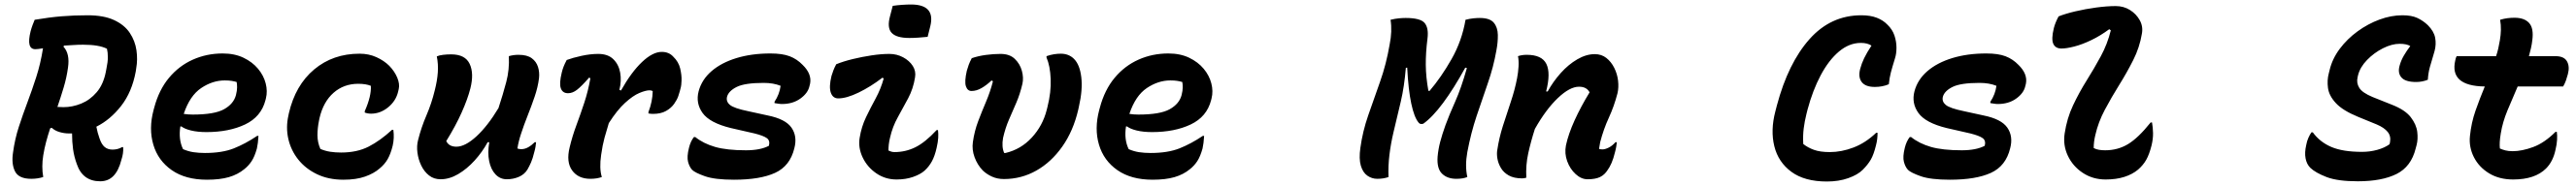

<svg xmlns="http://www.w3.org/2000/svg" viewBox="-20 -788 11440 828"><path d="M172 0Q160 4 146.5 6Q133 8 119 8Q63 8 46.5 -25.5Q30 -59 38 -110Q46 -169 63.5 -223Q81 -277 101.5 -331.5Q122 -386 141 -445Q160 -504 171 -573Q159 -571 150.5 -570Q142 -569 137 -569Q96 -569 116 -649Q120 -664 124.5 -676Q129 -688 134 -700Q199 -711 254 -715.5Q309 -720 369 -720Q441 -720 487 -698.5Q533 -677 556.5 -641.5Q580 -606 586 -564.5Q592 -523 585 -484L583 -470Q566 -378 518 -316.5Q470 -255 408 -224Q413 -197 422 -172Q431 -145 445 -133.5Q459 -122 480 -122Q503 -122 522 -133H527Q528 -119 526 -105Q524 -91 519 -76Q507 -28 483 -4Q460 19 425 19Q347 19 321 -58Q309 -91 304.5 -124Q300 -157 300 -194Q292 -194 285 -194Q266 -194 245 -200Q224 -206 210 -219L203 -217Q193 -187 185 -157Q177 -127 172 -96Q164 -46 172 0ZM282 -487Q276 -443 263 -399.5Q250 -356 235 -312Q246 -311 262 -311Q302 -311 341 -327Q380 -343 409.5 -377.5Q439 -412 450 -468L453 -484Q459 -512 459 -533.5Q459 -555 455 -571Q420 -589 349 -589Q327 -589 305.5 -587.5Q284 -586 264 -585L262 -580Q291 -549 282 -487Z M969 -550Q1022 -550 1061.5 -531Q1101 -512 1126 -482Q1151 -452 1160 -417Q1169 -382 1161 -350L1159 -342Q1140 -268 1068.5 -234Q997 -200 897 -200Q858 -200 829 -207Q800 -214 786 -225H781Q772 -167 793 -124Q816 -114 839.5 -110.5Q863 -107 890 -107Q967 -107 1018.5 -127.5Q1070 -148 1122 -183H1128Q1126 -149 1121 -127Q1111 -91 1097.5 -70.5Q1084 -50 1065 -35Q1036 -11 996.5 0.5Q957 12 899 12Q804 12 743 -30.5Q682 -73 661 -144Q640 -215 662 -298L665 -309Q686 -388 730.5 -441.5Q775 -495 836.5 -522.5Q898 -550 969 -550ZM978 -430Q924 -430 873.5 -396Q823 -362 796 -281Q815 -278 836 -278Q933 -278 975.5 -302Q1018 -326 1028 -365Q1033 -385 1033 -399Q1033 -413 1031 -423Q1021 -426 1008.5 -428Q996 -430 978 -430Z M1577 -549Q1618 -549 1652 -533.5Q1686 -518 1709 -495Q1733 -470 1744.5 -442Q1756 -414 1751 -392L1748 -379Q1738 -338 1703.5 -310Q1669 -282 1628 -282Q1613 -282 1600 -287V-293Q1630 -361 1627 -406Q1605 -415 1571 -415Q1507 -415 1461.5 -375Q1416 -335 1399 -262L1397 -252Q1390 -218 1390 -186Q1390 -154 1403 -125Q1424 -116 1446.5 -112.5Q1469 -109 1495 -109Q1566 -109 1617.5 -135.5Q1669 -162 1721 -210H1727Q1732 -174 1724 -139Q1715 -103 1702 -80Q1689 -57 1666 -38Q1641 -16 1601.5 -2Q1562 12 1505 12Q1439 12 1388 -12.5Q1337 -37 1304.5 -78Q1272 -119 1260.5 -170Q1249 -221 1261 -274L1263 -284Q1292 -409 1375.5 -479Q1459 -549 1577 -549Z M1920 -537Q1931 -542 1948.5 -544Q1966 -546 1984 -546Q2046 -546 2066 -503.5Q2086 -461 2069 -394Q2057 -347 2030.5 -287.5Q2004 -228 1962 -160Q1974 -135 2007 -135Q2046 -135 2096 -181Q2146 -227 2194 -307Q2214 -368 2228.5 -423Q2243 -478 2240 -538Q2260 -544 2283 -544Q2321 -544 2341.5 -529Q2362 -514 2369.5 -490Q2377 -466 2374 -440Q2369 -400 2354.5 -357.5Q2340 -315 2323.5 -273.5Q2307 -232 2294 -192Q2283 -159 2278 -127Q2286 -124 2295 -124Q2311 -124 2326 -132.5Q2341 -141 2355 -155H2361Q2360 -145 2358.5 -135Q2357 -125 2353 -111Q2346 -82 2338.5 -65Q2331 -48 2323 -34Q2310 -12 2285 -1Q2260 10 2231 10Q2201 10 2180.5 -12Q2160 -34 2152.5 -71Q2145 -108 2153 -155H2146Q2122 -111 2088 -73.5Q2054 -36 2015 -13Q1976 10 1937 10Q1907 10 1885.5 -7Q1864 -24 1851 -51Q1838 -78 1834 -108.5Q1830 -139 1837 -165Q1851 -221 1874 -274.5Q1897 -328 1911 -386Q1922 -429 1924.5 -466Q1927 -503 1920 -537Z M2497 -521Q2524 -531 2563 -539.5Q2602 -548 2637 -548Q2680 -548 2704 -524.5Q2728 -501 2734.5 -464.5Q2741 -428 2731 -388L2738 -385Q2784 -467 2831.5 -512Q2879 -557 2919 -557Q2951 -557 2970 -536Q2994 -513 3001 -483Q3008 -453 3007 -429.5Q3006 -406 3004 -400L2999 -381Q2998 -376 2992.5 -360Q2987 -344 2974 -325.5Q2961 -307 2938 -294Q2915 -281 2880 -281Q2875 -281 2870.5 -281.5Q2866 -282 2860 -283V-289Q2878 -336 2879 -382Q2874 -386 2865 -386Q2848 -386 2819.5 -374Q2791 -362 2756 -330Q2721 -298 2684 -240Q2674 -208 2665 -175Q2656 -142 2650 -99Q2641 -38 2653 0Q2631 8 2602 8Q2548 8 2521 -29.5Q2494 -67 2510 -132Q2522 -182 2540 -230.5Q2558 -279 2575 -330.5Q2592 -382 2602 -439L2597 -443Q2563 -404 2543 -388.5Q2523 -373 2503 -373Q2479 -373 2471 -394.5Q2463 -416 2475 -465Q2478 -478 2483 -491Q2488 -504 2497 -521Z M3402 -550Q3455 -550 3487.5 -537.5Q3520 -525 3545 -499Q3586 -459 3578 -416L3575 -404Q3568 -373 3534.5 -349Q3501 -325 3453 -325Q3445 -325 3436.5 -326.5Q3428 -328 3420 -329V-335Q3442 -368 3447 -406Q3415 -419 3372 -419Q3288 -419 3252 -401Q3216 -383 3209 -357Q3204 -336 3222 -321Q3240 -306 3303 -293L3390 -274Q3469 -258 3495.5 -219.5Q3522 -181 3508 -128Q3489 -49 3422.5 -18.5Q3356 12 3240 12Q3155 12 3111 -3.5Q3067 -19 3054 -32Q3042 -45 3036 -67.5Q3030 -90 3040 -130Q3047 -159 3062 -178H3068Q3104 -149 3156 -134Q3208 -119 3293 -119Q3357 -119 3395 -139Q3401 -162 3386 -173Q3371 -184 3331 -194L3226 -218Q3132 -241 3100.5 -285Q3069 -329 3083 -382Q3097 -434 3140.5 -471.5Q3184 -509 3251 -529.5Q3318 -550 3402 -550Z M3694 -502Q3726 -515 3767 -525Q3808 -535 3851 -541.5Q3894 -548 3930 -548Q3963 -548 3991 -533Q4019 -518 4034 -494.5Q4049 -471 4044 -443Q4036 -393 4013.5 -350.5Q3991 -308 3967.5 -266Q3944 -224 3933 -175Q3929 -159 3927.5 -145Q3926 -131 3926 -118Q3932 -115 3938.5 -113Q3945 -111 3953 -111Q4002 -111 4045.5 -132.5Q4089 -154 4140 -209H4146Q4148 -194 4147 -175Q4146 -156 4140 -130Q4132 -94 4119 -70Q4106 -46 4086 -28Q4068 -12 4035.5 -0.5Q4003 11 3962 11Q3912 11 3872 -16.5Q3832 -44 3811.5 -87Q3791 -130 3798 -174Q3806 -224 3826.5 -266.5Q3847 -309 3869.5 -350.5Q3892 -392 3905 -439L3899 -442Q3847 -402 3793.5 -376Q3740 -350 3703 -350Q3679 -350 3670 -375.5Q3661 -401 3673 -450Q3677 -463 3681.5 -475Q3686 -487 3694 -502ZM3945 -762Q3965 -765 3987 -766.5Q4009 -768 4026 -768Q4135 -768 4112 -672L4100 -624Q4081 -622 4059 -620.5Q4037 -619 4019 -619Q3961 -619 3940 -642Q3919 -665 3933 -716Z M4296 -529Q4325 -539 4359 -543.5Q4393 -548 4424 -548Q4464 -548 4487 -526Q4510 -504 4518.5 -473Q4527 -442 4521 -415Q4510 -368 4493.5 -330Q4477 -292 4461 -255Q4445 -218 4435 -174Q4428 -134 4440 -107H4446Q4514 -123 4562.5 -175.5Q4611 -228 4629 -299L4632 -311Q4649 -378 4646.5 -436.5Q4644 -495 4628 -532V-538Q4645 -544 4661 -546.5Q4677 -549 4691 -549Q4727 -549 4750 -526Q4776 -500 4782.5 -444Q4789 -388 4772 -314L4769 -300Q4747 -205 4698 -135.5Q4649 -66 4582.5 -28.5Q4516 9 4439 9Q4410 9 4386.5 -1.5Q4363 -12 4345 -29Q4321 -54 4308.5 -88Q4296 -122 4301 -156Q4308 -205 4324.5 -248.5Q4341 -292 4359.5 -335.5Q4378 -379 4390 -426L4384 -430Q4362 -409 4339.5 -396Q4317 -383 4295 -383Q4277 -383 4270 -404Q4263 -425 4274 -473Q4278 -487 4282.5 -499.5Q4287 -512 4296 -529Z M5169 -550Q5222 -550 5261.5 -531Q5301 -512 5326 -482Q5351 -452 5360 -417Q5369 -382 5361 -350L5359 -342Q5340 -268 5268.5 -234Q5197 -200 5097 -200Q5058 -200 5029 -207Q5000 -214 4986 -225H4981Q4972 -167 4993 -124Q5016 -114 5039.5 -110.5Q5063 -107 5090 -107Q5167 -107 5218.5 -127.5Q5270 -148 5322 -183H5328Q5326 -149 5321 -127Q5311 -91 5297.5 -70.5Q5284 -50 5265 -35Q5236 -11 5196.5 0.5Q5157 12 5099 12Q5004 12 4943 -30.5Q4882 -73 4861 -144Q4840 -215 4862 -298L4865 -309Q4886 -388 4930.5 -441.5Q4975 -495 5036.5 -522.5Q5098 -550 5169 -550ZM5178 -430Q5124 -430 5073.5 -396Q5023 -362 4996 -281Q5015 -278 5036 -278Q5133 -278 5175.5 -302Q5218 -326 5228 -365Q5233 -385 5233 -399Q5233 -413 5231 -423Q5221 -426 5208.5 -428Q5196 -430 5178 -430Z M6147 0Q6125 8 6097 8Q6073 8 6053 -6Q6033 -20 6024 -50.5Q6015 -81 6022 -130Q6032 -203 6057 -275Q6082 -347 6109.5 -424.5Q6137 -502 6152 -590Q6164 -649 6156 -700Q6177 -705 6193.5 -706.5Q6210 -708 6223 -708Q6289 -708 6307.5 -685.5Q6326 -663 6320 -616Q6312 -553 6312.5 -499Q6313 -445 6324 -384L6329 -383Q6381 -444 6427 -525Q6473 -606 6489 -700Q6509 -705 6524.5 -706.5Q6540 -708 6552 -708Q6597 -708 6614.5 -687Q6632 -666 6632.5 -632.5Q6633 -599 6626 -563Q6613 -489 6588 -417.5Q6563 -346 6538 -271Q6513 -196 6497 -111Q6486 -50 6497 0Q6478 8 6448 8Q6408 8 6384.5 -15Q6361 -38 6365 -91Q6368 -124 6376.5 -156.5Q6385 -189 6400 -231Q6416 -275 6443 -335.5Q6470 -396 6495 -485L6488 -487Q6437 -394 6389.5 -330Q6342 -266 6301 -237Q6300 -237 6297.5 -236.5Q6295 -236 6293 -236Q6285 -236 6280 -243Q6261 -266 6248 -327Q6235 -388 6230 -487L6224 -486Q6217 -402 6201.5 -336Q6186 -270 6169 -199Q6157 -148 6151 -98.5Q6145 -49 6147 0Z M6722 -538Q6739 -544 6761 -544Q6828 -544 6848 -503.5Q6868 -463 6847 -381H6854Q6878 -425 6912 -463Q6946 -501 6985.5 -524Q7025 -547 7063 -547Q7093 -547 7114.5 -530Q7136 -513 7149.5 -486Q7163 -459 7166.5 -429Q7170 -399 7164 -373Q7149 -315 7125.5 -264Q7102 -213 7087 -155Q7086 -147 7084.5 -140Q7083 -133 7082 -125Q7086 -124 7089.5 -123.5Q7093 -123 7097 -123Q7109 -123 7125 -131Q7141 -139 7155 -155H7161Q7160 -146 7158.5 -136Q7157 -126 7153 -111Q7146 -82 7137.5 -62.5Q7129 -43 7120 -31Q7107 -10 7086.5 0Q7066 10 7031 10Q7003 10 6978 -13Q6953 -36 6940.5 -70.5Q6928 -105 6935 -141Q6946 -192 6973.5 -252.5Q7001 -313 7040 -377Q7027 -402 6993 -402Q6952 -402 6899 -351.5Q6846 -301 6797 -214Q6779 -158 6767.5 -105.5Q6756 -53 6759 3Q6750 6 6740 6Q6704 6 6681 -7Q6658 -20 6646 -40.5Q6634 -61 6630.5 -82.5Q6627 -104 6630 -120Q6638 -174 6655 -227.5Q6672 -281 6690 -334.5Q6708 -388 6718 -440Q6723 -466 6724.5 -492Q6726 -518 6722 -538Z M8094 20Q7995 20 7936.5 -23Q7878 -66 7860.5 -137Q7843 -208 7865 -292L7872 -319Q7922 -507 8016.5 -613.5Q8111 -720 8247 -720Q8287 -720 8315.5 -709Q8344 -698 8363 -678Q8385 -657 8394 -630Q8403 -603 8403 -575.5Q8403 -548 8396 -527Q8384 -488 8378 -465Q8372 -442 8369 -413Q8341 -401 8307 -401Q8265 -401 8248.5 -423Q8232 -445 8242 -482Q8248 -505 8259.5 -529Q8271 -553 8292 -585Q8274 -597 8245 -597Q8193 -597 8147.5 -558.5Q8102 -520 8066.5 -453Q8031 -386 8008 -300L8003 -280Q7995 -248 7991 -216.5Q7987 -185 7989 -147Q8009 -131 8036.5 -121Q8064 -111 8107 -111Q8159 -111 8212.5 -131.5Q8266 -152 8313 -197H8319Q8319 -184 8317.5 -170Q8316 -156 8312 -141Q8302 -100 8289 -77.5Q8276 -55 8253 -32Q8231 -10 8189 5Q8147 20 8094 20Z M8802 -550Q8855 -550 8887.5 -537.5Q8920 -525 8945 -499Q8986 -459 8978 -416L8975 -404Q8968 -373 8934.5 -349Q8901 -325 8853 -325Q8845 -325 8836.5 -326.5Q8828 -328 8820 -329V-335Q8842 -368 8847 -406Q8815 -419 8772 -419Q8688 -419 8652 -401Q8616 -383 8609 -357Q8604 -336 8622 -321Q8640 -306 8703 -293L8790 -274Q8869 -258 8895.5 -219.5Q8922 -181 8908 -128Q8889 -49 8822.5 -18.5Q8756 12 8640 12Q8555 12 8511 -3.5Q8467 -19 8454 -32Q8442 -45 8436 -67.5Q8430 -90 8440 -130Q8447 -159 8462 -178H8468Q8504 -149 8556 -134Q8608 -119 8693 -119Q8757 -119 8795 -139Q8801 -162 8786 -173Q8771 -184 8731 -194L8626 -218Q8532 -241 8500.5 -285Q8469 -329 8483 -382Q8497 -434 8540.5 -471.5Q8584 -509 8651 -529.5Q8718 -550 8802 -550Z M9123 -715Q9153 -727 9197.5 -737.5Q9242 -748 9290 -754.5Q9338 -761 9377 -761Q9412 -761 9440 -743.5Q9468 -726 9483.5 -698Q9499 -670 9493 -638Q9483 -577 9454.5 -520.5Q9426 -464 9392 -409.5Q9358 -355 9328.5 -299.5Q9299 -244 9286 -186Q9279 -157 9279 -129Q9290 -123 9303 -121Q9316 -119 9330 -119Q9386 -119 9431.5 -146.5Q9477 -174 9532 -243H9538Q9542 -221 9542.5 -195.5Q9543 -170 9536 -141Q9526 -101 9512.5 -77Q9499 -53 9476 -33Q9451 -12 9415 -0.5Q9379 11 9332 11Q9275 11 9230.5 -18.5Q9186 -48 9164 -95Q9142 -142 9150 -194Q9160 -261 9187 -318.5Q9214 -376 9247.5 -429.5Q9281 -483 9310.5 -537.5Q9340 -592 9355 -653L9348 -658Q9309 -629 9268.5 -609.5Q9228 -590 9193 -581Q9158 -572 9136 -572Q9109 -572 9099.5 -593Q9090 -614 9102 -663Q9108 -687 9123 -715Z M10650 -720Q10691 -720 10716.5 -708Q10742 -696 10763 -676Q10790 -649 10795.5 -620Q10801 -591 10793 -561Q10780 -517 10772.5 -491Q10765 -465 10763 -433Q10738 -423 10711 -423Q10663 -423 10645.5 -443.5Q10628 -464 10638 -497Q10644 -519 10656.5 -540.5Q10669 -562 10685 -583Q10669 -593 10638 -593Q10603 -593 10563.5 -573Q10524 -553 10493 -521Q10462 -489 10453 -453L10451 -444Q10445 -419 10458.5 -397Q10472 -375 10518 -356L10603 -322Q10662 -299 10687 -266.5Q10712 -234 10716 -201Q10720 -168 10713 -142L10709 -127Q10689 -46 10624 -13.5Q10559 19 10452 19Q10362 19 10313 0Q10264 -19 10241 -41Q10225 -57 10220 -83Q10215 -109 10223 -143Q10226 -160 10232.5 -174.5Q10239 -189 10246 -199H10252Q10283 -156 10334 -134Q10385 -112 10471 -112Q10506 -112 10538.5 -121Q10571 -130 10593 -146L10595 -155Q10600 -182 10584.5 -201Q10569 -220 10536 -234L10453 -268Q10385 -296 10354.5 -329Q10324 -362 10319.5 -396.5Q10315 -431 10323 -461L10327 -477Q10339 -527 10372 -571Q10405 -615 10451 -648.5Q10497 -682 10548.5 -701Q10600 -720 10650 -720Z M10891 -538H11066Q11072 -555 11076 -573Q11080 -591 11083 -609Q11087 -632 11087.5 -655Q11088 -678 11084 -700Q11101 -705 11116.5 -707Q11132 -709 11148 -709Q11192 -709 11213 -685.5Q11234 -662 11227 -609Q11225 -591 11221 -573.5Q11217 -556 11212 -538H11330Q11368 -538 11381 -515Q11394 -492 11385 -458Q11381 -443 11376.5 -430Q11372 -417 11364 -403H11162Q11138 -348 11116.5 -296Q11095 -244 11087 -194Q11080 -153 11083 -127Q11094 -122 11107.5 -118.5Q11121 -115 11140 -115Q11181 -115 11231 -133.5Q11281 -152 11330 -201H11336Q11338 -186 11337 -166Q11336 -146 11330 -121Q11319 -69 11288 -38Q11239 11 11142 11Q11080 11 11035 -16.5Q10990 -44 10967.5 -88.5Q10945 -133 10950 -182Q10956 -242 10975 -296Q10994 -350 11016 -403Q10858 -405 10885 -520Q10886 -526 10887.5 -530Q10889 -534 10891 -538Z"/></svg>

Font: Recursive Mn Csl St
Style: Bold Italic
Weight: 700
Italic angle: -15°
Monospace: yes
Version: Version 1.079;hotconv 1.0.112;makeotfexe 2.5.65598; ttfautoh